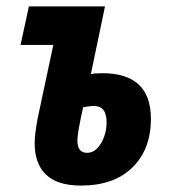

<svg xmlns="http://www.w3.org/2000/svg" viewBox="-20 -568 534 598"><path d="M88 -121Q88 -149 97 -198L146 -428H44L70 -548H307L263 -337Q273 -340 299 -340Q450 -340 450 -198Q450 -103 392.5 -46.5Q335 10 232 10Q159 10 123.5 -24Q88 -58 88 -121ZM312 -188Q312 -238 272 -238Q261 -238 239 -234Q221 -154 221 -131Q221 -92 251 -92Q277 -92 294.5 -121.5Q312 -151 312 -188Z"/></svg>

Font: Noto Sans Display Ex Bold Cond
Style: Italic
Weight: 800
Width: 3
Italic angle: -12°
Designer: Monotype Design team
Foundry: Monotype Imaging Inc.
Version: Version 1.000